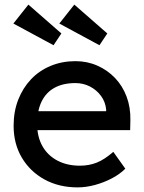

<svg xmlns="http://www.w3.org/2000/svg" viewBox="-20 -802 626 832"><path d="M39 -257Q39 -319 59 -370Q79 -421 114.5 -458.5Q150 -496 199.5 -516.5Q249 -537 307 -537Q358 -537 402 -517.5Q446 -498 478.5 -464Q511 -430 528.5 -383.5Q546 -337 545 -282L544 -238H115L92 -320H455L440 -303V-327Q437 -360 418 -386Q399 -412 370 -427Q341 -442 307 -442Q253 -442 216 -421.5Q179 -401 160 -361.5Q141 -322 141 -264Q141 -209 164 -168.5Q187 -128 229 -106Q271 -84 326 -84Q365 -84 398.5 -97Q432 -110 471 -144L523 -71Q499 -47 464.5 -29Q430 -11 391.5 -0.5Q353 10 316 10Q235 10 172.5 -24.5Q110 -59 74.5 -119Q39 -179 39 -257ZM411 -606 237 -700 302 -782 445 -657ZM103 -782 246 -657 212 -606 38 -700Z"/></svg>

Font: Our Lexend
Style: Regular
Weight: 400
Designer: Bonnie Shaver-Troup, Thomas Jockin
Foundry: Lexend
Version: Version 1.007